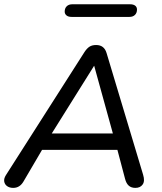

<svg xmlns="http://www.w3.org/2000/svg" viewBox="-20 -893 774 920"><path d="M8 -53.3 385.1 -644.1Q396.6 -661.5 409 -669.4Q421.5 -677.3 440.5 -677.3Q460.2 -677.3 472.6 -667.6Q485 -658 490.7 -638.7L665.7 -55.9Q675.1 -25.4 663.7 -9.1Q652.3 7.3 628.8 7.3Q608.9 7.3 596.9 -3.4Q584.8 -14.1 579.1 -36.7L537.2 -195.2L571.3 -175H149L192.3 -193.3L92.1 -22.5Q74.3 7.3 43.4 7.3Q26 7.3 14.2 -1Q2.5 -9.3 0.2 -23.3Q-2 -37.4 8 -53.3ZM217.6 -236.8 195.2 -253.4H550.2L525.8 -235.5L431.4 -577.3H430.6ZM290 -837.4Q290 -853.4 299.7 -862.9Q309.5 -872.5 326.1 -872.5H603.5Q619.2 -872.5 627.8 -865.8Q636.4 -859.1 636.4 -847.1Q636.4 -831.2 626.7 -821.6Q616.9 -812 600.3 -812H322.9Q307.2 -812 298.6 -819.1Q290 -826.3 290 -837.4Z"/></svg>

Font: SN Pro Thin
Style: Italic
Weight: 200
Italic angle: -9°
Designer: Tobias Whetton
Foundry: Supernotes
Version: Version 1.003;Glyphs 3.3 (3324)